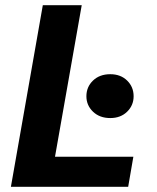

<svg xmlns="http://www.w3.org/2000/svg" viewBox="-20 -720 605 740"><path d="M22 0 145 -700H295L192 -116H494L474 0ZM405 -265Q364 -265 338.5 -289.5Q313 -314 313 -349Q313 -385 338.5 -409.5Q364 -434 405 -434Q445 -434 470 -409.5Q495 -385 495 -349Q495 -314 470 -289.5Q445 -265 405 -265Z"/></svg>

Font: DM Sans 24pt Black
Style: Italic
Weight: 900
Italic angle: -10°
Designer: Colophon Foundry, Jonny Pinhorn
Foundry: Colophon Foundry
Version: Version 4.004;gftools[0.9.30]